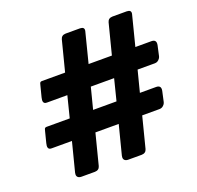

<svg xmlns="http://www.w3.org/2000/svg" viewBox="-129 -879 1045 1017"><g transform="rotate(-20 394.0 -370.5)"><path d="M401.4 -547.9H532.7L576.7 -719.7Q582.5 -740.7 606 -741.2H687Q712.9 -740.7 708.5 -718.8L665 -547.9H756.3Q785.2 -547.4 778.8 -516.6L766.1 -459Q764.6 -453.1 760.7 -447.3Q749.5 -431.6 732.9 -431.6H635.3L604.5 -311.5H696.8Q725.6 -311 719.2 -280.3L706.5 -222.7Q705.1 -216.8 701.2 -210.9Q689.9 -195.3 673.3 -195.3H575.2L530.8 -21.5Q524.9 -0.5 501.5 0H426.3Q419.9 0 414.6 -1.5Q395.5 -7.8 400.9 -31.2L442.9 -195.3H311.5L267.1 -21.5Q261.2 -0.5 237.8 0H162.6Q156.2 0 150.9 -1.5Q131.8 -7.8 137.2 -31.2L179.2 -195.3H65.9Q62 -195.3 58.6 -195.8Q39.1 -199.2 47.4 -230.5L63 -292Q64.5 -299.3 66.4 -304.2Q69.3 -311.5 78.6 -311.5H209L239.3 -431.6H125.5Q121.6 -431.6 118.2 -432.1Q98.6 -435.5 106.9 -466.8L122.6 -528.3Q124 -535.6 126 -540.5Q128.9 -547.9 138.2 -547.9H269L313 -719.7Q318.8 -740.7 342.3 -741.2H423.3Q449.2 -740.7 444.8 -718.8ZM340.8 -311.5H472.7L502.9 -431.6H371.6Z"/></g></svg>

Font: Allan
Style: Bold
Weight: 700
Version: Version 1.005